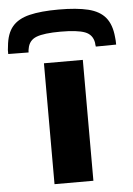

<svg xmlns="http://www.w3.org/2000/svg" viewBox="-123 -815 592 856"><g transform="rotate(-5 172.5 -387.0)"><path d="M86 0V-541H260V0ZM172 -774Q253 -774 304 -761.5Q355 -749 381 -717.5Q407 -686 412 -630Q414 -615 414 -596L323 -595Q322 -600 321.5 -604Q321 -608 321 -612Q315 -649 281 -662Q247 -675 172 -675Q98 -675 64 -662Q30 -649 24 -612Q23 -608 22.5 -604Q22 -600 22 -595L-69 -596Q-70 -614 -67 -631Q-62 -687 -36 -718Q-10 -749 41 -761.5Q92 -774 172 -774Z"/></g></svg>

Font: Georama ExtraExtended SemiBold
Style: Regular
Weight: 600
Width: 8
Designer: Jean-Baptiste Levee
Foundry: Production Type
Version: Version 1.000